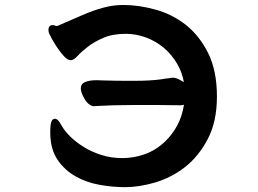

<svg xmlns="http://www.w3.org/2000/svg" viewBox="-20 -692 1040 774"><path d="M709 -267.6Q672.9 -268.6 621.1 -268.6H510.7Q437 -268.6 367.2 -264.6Q363.8 -263.7 358.9 -263.7Q354 -263.7 347.2 -266.8Q340.3 -270 333.5 -276.4Q322.3 -288.1 314 -306.2Q305.7 -323.7 305.7 -335.9Q305.7 -353 320.3 -359.9Q337.9 -368.7 369.6 -368.7Q376.5 -368.7 397.9 -367.7Q450.7 -366.2 493.7 -366.2Q536.6 -366.2 551.5 -366.5Q566.4 -366.7 580.1 -367.7Q607.4 -369.1 628.4 -372.1Q632.8 -373 645 -374.8Q657.2 -376.5 659.2 -376.5Q665 -377.4 668.2 -377.9Q671.4 -378.4 671.9 -378.4Q674.3 -378.9 675.8 -378.9Q690.4 -378.9 708.5 -368.2Q715.3 -363.8 721.2 -360.8Q713.9 -401.4 694.3 -434.6Q671.9 -473.1 639.2 -500.2Q606.4 -527.3 566.7 -541.5Q526.9 -555.7 487.3 -555.7Q434.1 -555.7 397 -539.6Q359.4 -523.4 334.5 -503.9Q309.1 -484.4 294.4 -468.3Q284.2 -457 277.3 -453.1Q270.5 -449.2 265.6 -449.2Q253.4 -449.2 239.3 -463.9Q218.3 -485.8 194.8 -525.4Q185.5 -541 182.6 -548.3Q175.3 -559.6 175.3 -571.8Q175.3 -584 183.6 -588.9Q187.5 -590.8 192.9 -590.8Q193.8 -590.8 196.3 -590.8Q199.2 -589.4 203.4 -588.1Q207.5 -586.9 209.2 -586.9Q210.9 -586.9 212.4 -587.9Q256.8 -606.9 277.8 -616.2Q298.8 -625.5 305.7 -628.4Q312.5 -631.3 319.3 -634Q326.2 -636.7 332.5 -639.6Q379.4 -658.2 417.5 -666Q446.3 -671.9 478.5 -671.9Q540 -671.9 606.4 -653.3Q673.3 -635.3 728.5 -592.3Q783.7 -548.8 819.1 -478Q854.5 -407.2 854.5 -302.7Q854.5 -202.1 817.9 -132.3Q781.7 -62.5 726.1 -18.6Q670.4 24.4 605.7 43.5Q541 62.5 484.4 62.5Q434.1 62.5 381.1 53Q328.1 43.5 284.7 19Q240.7 -5.9 212.4 -47.4Q183.6 -89.4 182.6 -153.3Q182.6 -157.7 182.6 -162.1Q182.6 -188.5 187 -201.2Q189 -206.5 192.6 -210Q196.3 -213.4 201.2 -213.4Q207.5 -213.4 213.9 -207Q220.2 -200.7 228.5 -185.5Q240.2 -164.6 263.7 -141.1Q285.6 -119.6 315.9 -100.6Q347.2 -80.6 387.2 -67.6Q427.2 -54.7 472.7 -54.7Q518.1 -54.7 560.5 -69.3Q611.3 -86.9 649.4 -125.5Q675.3 -150.9 694.6 -186.5Q713.9 -222.2 721.7 -270Q715.3 -267.6 709 -267.6Z"/></svg>

Font: Bakudai
Style: Bold
Weight: 700
Version: Version 1.48